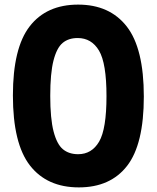

<svg xmlns="http://www.w3.org/2000/svg" viewBox="-20 -798 680 833"><path d="M36 -384Q36 -590 109 -684Q182 -778 319 -778Q456 -778 530 -683Q604 -588 604 -379Q604 -172 531.5 -78.5Q459 15 322 15Q184 15 110 -80Q36 -175 36 -384ZM442 -381Q442 -524 409.5 -578.5Q377 -633 317 -633Q277 -633 251.5 -611.5Q226 -590 212 -535Q198 -480 198 -382Q198 -283 212.5 -227.5Q227 -172 253 -150.5Q279 -129 319 -129Q378 -129 410 -183.5Q442 -238 442 -381Z"/></svg>

Font: Open Sauce One ExtraBold
Style: Regular
Weight: 800
Designer: Alfredo Marco Pradil
Foundry: Creative Sauce Fz LLC
Version: Version 1.477